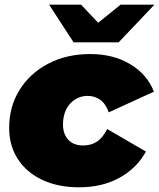

<svg xmlns="http://www.w3.org/2000/svg" viewBox="-20 -787 677 817"><path d="M317 10Q227 10 160 -21.5Q93 -53 56 -110Q19 -167 19 -243Q19 -333 63 -404Q107 -475 185 -516Q263 -557 364 -557Q462 -557 534 -514Q606 -471 635 -397L443 -309Q429 -347 405.5 -363Q382 -379 353 -379Q323 -379 299 -363.5Q275 -348 261.5 -321Q248 -294 248 -257Q248 -218 270 -193Q292 -168 334 -168Q367 -168 392 -184Q417 -200 436 -238L601 -142Q561 -70 487.5 -30Q414 10 317 10ZM293 -607 189 -767H325L448 -637H332L493 -767H637L485 -607Z"/></svg>

Font: Montserrat Thin Black
Style: Italic
Weight: 900
Italic angle: -11.3°
Version: Version 9.000